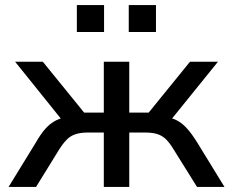

<svg xmlns="http://www.w3.org/2000/svg" viewBox="-20 -742 925 762"><path d="M14 0 122 -176Q142 -211 161 -232Q180 -253 203 -264.5Q226 -276 258 -279L237 -252L40 -497H150L314 -295H392V-497H493V-295H570L734 -497H845L647 -252L627 -279Q658 -276 679.5 -265.5Q701 -255 720.5 -234Q740 -213 763 -176L871 0H762L669 -149Q654 -174 639.5 -188.5Q625 -203 605.5 -209.5Q586 -216 556 -216H493V0H392V-216H329Q300 -216 280 -209.5Q260 -203 245.5 -188.5Q231 -174 215 -149L123 0ZM491 -615V-722H599V-615ZM285 -615V-722H393V-615Z"/></svg>

Font: Nunito Sans 7pt Medium
Style: Regular
Weight: 500
Designer: Vernon Adams
Foundry: Vernon Adams
Version: Version 3.101;gftools[0.9.27]